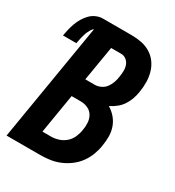

<svg xmlns="http://www.w3.org/2000/svg" viewBox="-182 -839 859 944"><g transform="rotate(30 247.5 -367.5)"><path d="M1 0 112 -668Q104 -662 99 -653.5Q94 -645 90 -636.5Q86 -628 83.5 -619Q81 -610 78.5 -601Q76 -592 74.5 -583Q73 -574 71 -565H-5Q-2 -583 2.5 -601.5Q7 -620 13.5 -638Q20 -656 30 -673Q40 -690 54 -704.5Q68 -719 86.5 -727Q105 -735 123 -735H287Q316 -735 343.5 -729.5Q371 -724 394 -710Q417 -696 433 -674Q449 -652 456.5 -625.5Q464 -599 464.5 -570.5Q465 -542 460 -513Q457 -493 450 -472.5Q443 -452 431 -433.5Q419 -415 401.5 -401Q384 -387 364 -377Q386 -364 403 -344.5Q420 -325 429 -300.5Q438 -276 438.5 -248.5Q439 -221 434 -193Q430 -166 420 -139.5Q410 -113 393 -89.5Q376 -66 352 -48Q328 -30 301.5 -19Q275 -8 247.5 -4Q220 0 194 0ZM198 -433H252Q269 -433 285.5 -441Q302 -449 312.5 -463Q323 -477 329 -494Q335 -511 337 -527Q340 -545 340.5 -562Q341 -579 335.5 -594.5Q330 -610 317 -620Q304 -630 287 -630H231ZM144 -105H194Q214 -105 235.5 -112Q257 -119 274 -134Q291 -149 300 -170Q309 -191 312 -212Q316 -233 314.5 -254.5Q313 -276 302.5 -293.5Q292 -311 273 -319.5Q254 -328 232 -328H181Z"/></g></svg>

Font: Iosevka SS04 Extrabold
Style: Italic
Weight: 800
Italic angle: -9°
Monospace: yes
Designer: Belleve Invis
Foundry: Belleve Invis
Version: Version 19.0.0; ttfautohint (v1.8.4)